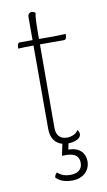

<svg xmlns="http://www.w3.org/2000/svg" viewBox="-92 -677 509 911"><g transform="rotate(-10 162.5 -221.5)"><path d="M141 -474H258C264 -474 268 -480 269 -488L270 -502C260 -501 228 -500 218 -500H141C141 -573 142 -612 147 -624C143 -628 138 -632 129 -632C117 -632 110 -624 110 -610V-500H48C42 -500 38 -494 37 -486L36 -472C49 -473 83 -474 96 -474H110V-71C110 -27 131 0 164 9L152 65C218 60 234 84 234 113C234 146 210 161 177 161C141 161 125 147 115 139C109 143 102 153 103 161C117 176 141 189 181 189C229 189 267 159 267 111C267 70 239 41 187 41L193 12C225 11 254 -1 254 -22C254 -28 252 -35 245 -43C237 -26 214 -16 191 -16C157 -16 140 -38 140 -71L141 -428Z"/></g></svg>

Font: Arima Koshi Thin
Style: Regular
Weight: 250
Designer: Joana Correia and Natanael Gama
Foundry: NDISCOVER
Version: Version 1.019;PS 001.019;hotconv 1.0.88;makeotf.lib2.5.64775